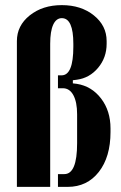

<svg xmlns="http://www.w3.org/2000/svg" viewBox="-20 -729 473 749"><path d="M175.8 -558.1V0H45.9V-568.8Q45.9 -628.9 95.9 -668.9Q146 -709 221.2 -709Q296.4 -709 346.2 -668.9Q396 -628.9 396 -568.8V-558.1Q396 -504.4 362.8 -464.6Q329.6 -424.8 279.8 -418L264.2 -416V-403.8L279.8 -401.9Q337.9 -392.6 374.5 -344.5Q411.1 -296.4 411.1 -228V-213.9Q411.1 -116.7 365.5 -58.3Q319.8 0 244.1 0H206.1V-49.8H231Q280.8 -49.8 280.8 -169.9V-283.2Q280.8 -331.1 266.1 -357.9Q251.5 -384.8 225.1 -384.8H206.1V-435.1H220.2Q266.1 -435.1 266.1 -546.9V-558.1Q266.1 -658.2 221.2 -658.2Q199.2 -658.2 187.5 -632.6Q175.8 -606.9 175.8 -558.1Z"/></svg>

Font: Moniqa Black Paragraph
Style: Regular
Weight: 900
Designer: Rajesh Rajput
Foundry: Rajesh Rajput
Version: Version 1.000